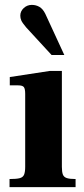

<svg xmlns="http://www.w3.org/2000/svg" viewBox="-20 -765 345 785"><path d="M19 0V-33Q47 -33 60.5 -36.5Q74 -40 78.5 -51Q83 -62 83 -83V-381Q83 -402 77.5 -409Q72 -416 54 -416H20V-450L184 -475H233V-83Q233 -62 237 -51.5Q241 -41 253 -37Q265 -33 289 -33V0ZM191 -540 87 -653Q71 -672 67 -681.5Q63 -691 63 -701Q63 -719 77 -732Q91 -745 110 -745Q127 -745 141 -737Q155 -729 165 -709L243 -540Z"/></svg>

Font: Frank Ruhl Libre ExtraBold
Style: Regular
Weight: 800
Designer: Yanek Iontef
Foundry: Fontef
Version: Version 6.003;gftools[0.9.30]